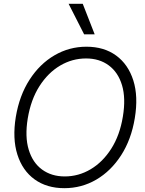

<svg xmlns="http://www.w3.org/2000/svg" viewBox="-20 -984 766 1014"><path d="M319.8 9.8Q227.1 9.8 162.8 -36.6Q98.6 -83 71.8 -167.7Q44.9 -252.4 63.5 -366.7Q82.5 -480 136.2 -563.2Q189.9 -646.5 267.8 -691.9Q345.7 -737.3 436.5 -737.3Q529.3 -737.3 593.3 -690.7Q657.2 -644 684.1 -559.3Q710.9 -474.6 691.9 -359.9Q673.3 -247.1 619.6 -163.8Q565.9 -80.6 488.5 -35.4Q411.1 9.8 319.8 9.8ZM321.8 -52.2Q395 -52.2 458.7 -90.1Q522.5 -127.9 567.6 -198.7Q612.8 -269.5 628.9 -368.2Q645 -465.3 624.5 -533.7Q604 -602.1 554.4 -638.7Q504.9 -675.3 434.6 -675.3Q361.3 -675.3 297.4 -637.5Q233.4 -599.6 188.2 -528.8Q143.1 -458 126.5 -358.4Q110.8 -262.2 131.6 -193.6Q152.3 -125 202.1 -88.6Q252 -52.2 321.8 -52.2ZM424.3 -802.7 342.3 -963.9H417L480 -802.7Z"/></svg>

Font: Inter Tight Light
Style: Italic
Weight: 300
Italic angle: -9.39999°
Designer: Rasmus Andersson
Foundry: rsms
Version: Version 3.004